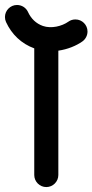

<svg xmlns="http://www.w3.org/2000/svg" viewBox="-46 -758 374 778"><path d="M190.4 -48.8V-552.7C228 -558.1 262.7 -572.3 288.1 -590.3C300.3 -599.1 308.6 -613.8 308.6 -630.4C308.6 -657.2 286.6 -679.2 259.8 -679.2C249 -679.2 239.7 -676.3 231.4 -670.4C204.6 -651.4 161.6 -641.1 127.9 -652.8C100.1 -662.6 80.1 -682.1 67.4 -709.5C59.6 -726.6 42.5 -737.8 22.9 -737.8C-3.9 -737.8 -25.9 -715.8 -25.9 -689C-25.9 -681.6 -24.4 -674.8 -21.5 -668.5C1.5 -618.7 40.5 -581.1 92.8 -562V-48.8C92.8 -22 114.7 0 141.6 0C168.5 0 190.4 -22 190.4 -48.8Z"/></svg>

Font: Velvelyne Book
Style: Bold
Weight: 700
Designer: Manon Van der Borght et Mariel Nils
Foundry: Velvetyne
Version: Version 1.070;Glyphs 3.3.1 (3343)